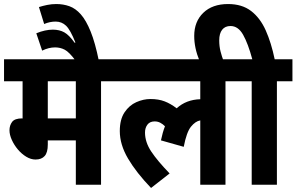

<svg xmlns="http://www.w3.org/2000/svg" viewBox="-20 -916 1470 952"><path d="M481 -513V0H356V-220H217V-199Q217 -160 201.5 -142.5Q186 -125 156 -125Q133 -125 110 -139Q87 -153 68.5 -175Q50 -197 38.5 -222.5Q27 -248 27 -270Q27 -294 40 -311.5Q53 -329 90 -329L92 -328V-513H0V-622H558V-513ZM356 -513H217V-329H356Z M355 -615Q323 -658 301 -669.5Q279 -681 253 -681Q222 -681 189 -665L160 -751Q204 -769 242 -769Q275 -769 299 -755.5Q323 -742 350 -704L354 -705Q329 -768 307.5 -788.5Q286 -809 256 -809Q227 -809 199 -797L173 -881Q192 -887 214 -891.5Q236 -896 259 -896Q294 -896 324.5 -885Q355 -874 381 -844.5Q407 -815 429.5 -759.5Q452 -704 470 -615Z M545 -513V-622H1175V-513H1098V0H973V-319Q949 -315 927 -288Q905 -261 891 -188L778 -220Q786 -259 798 -290Q787 -301 774.5 -307.5Q762 -314 747 -314Q723 -314 711 -298Q699 -282 699 -259Q699 -211 730 -164.5Q761 -118 821 -56L729 16Q656 -60 615 -129.5Q574 -199 574 -266Q574 -324 597.5 -359Q621 -394 656 -409.5Q691 -425 726 -425Q766 -425 796 -413.5Q826 -402 856 -379Q903 -422 973 -424V-513Z M969 -615Q943 -678 943 -738Q943 -809 988 -852.5Q1033 -896 1111 -896Q1180 -896 1225 -861.5Q1270 -827 1297.5 -765.5Q1325 -704 1342 -622H1430V-513H1353V0H1228V-513H1163V-622H1231Q1210 -700 1185.5 -743.5Q1161 -787 1123 -787Q1096 -787 1081.5 -768.5Q1067 -750 1067 -716Q1067 -686 1073.5 -661Q1080 -636 1088 -615Z"/></svg>

Font: Noto Sans Condensed
Style: Bold
Weight: 700
Width: 3
Designer: Monotype Design Team
Foundry: Monotype Imaging Inc.
Version: Version 2.013; ttfautohint (v1.8.4.7-5d5b)